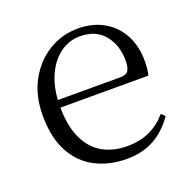

<svg xmlns="http://www.w3.org/2000/svg" viewBox="-102 -628 744 744"><g transform="rotate(-20 270.5 -256.0)"><path d="M300 14Q228 14 171 -15.5Q114 -45 82 -105Q50 -165 50 -254Q50 -337 83.5 -398Q117 -459 172 -492.5Q227 -526 292 -526Q355 -526 400.5 -499Q446 -472 470 -426Q494 -380 494 -321Q494 -285 488 -261H84V-292H383Q408 -292 416.5 -305Q425 -318 425 -346Q425 -410 390 -452.5Q355 -495 290 -495Q244 -495 206.5 -467Q169 -439 147 -387.5Q125 -336 125 -266Q125 -185 149.5 -133Q174 -81 217.5 -56.5Q261 -32 318 -32Q371 -32 411 -50.5Q451 -69 482 -105L497 -91Q464 -42 415.5 -14Q367 14 300 14Z"/></g></svg>

Font: Noto Serif JP ExtraLight Light
Style: Regular
Weight: 300
Version: Version 2.003-H1;hotconv 1.1.1;makeotfexe 2.6.0